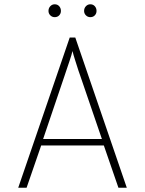

<svg xmlns="http://www.w3.org/2000/svg" viewBox="-20 -875 676 895"><path d="M464 -197H172L104 0H65L305 -700H331L571 0H532ZM353 -525 346 -545Q341 -561 331 -592Q321 -623 318 -637Q314 -620 303 -587.5Q292 -555 289 -546L282 -525L181 -227H455ZM206 -824Q206 -837 214.5 -846Q223 -855 235 -855Q248 -855 256 -846Q264 -837 264 -824Q264 -812 256 -803.5Q248 -795 235 -795Q223 -795 214.5 -803.5Q206 -812 206 -824ZM372 -824Q372 -837 380.5 -846Q389 -855 401 -855Q414 -855 422 -846Q430 -837 430 -824Q430 -812 422 -803.5Q414 -795 401 -795Q389 -795 380.5 -803.5Q372 -812 372 -824Z"/></svg>

Font: Overpass Thin
Style: Regular
Weight: 100
Designer: Delve Withrington, Thomas Jockin
Foundry: Delve Fonts
Version: Version 3.000;DELV;Overpass